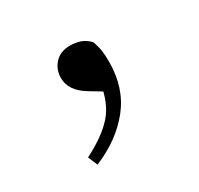

<svg xmlns="http://www.w3.org/2000/svg" viewBox="-76 -195 478 461"><g transform="rotate(-30 163.5 35.5)"><path d="M76.4 175.6 65.4 149.2Q118.8 122.2 146 91.6Q173.2 61.1 181.4 5.5L192.8 40.3L144.5 11.2Q124.2 -1.1 114.2 -15.9Q104.3 -30.8 104.3 -48.1Q104.3 -71.9 119.7 -88.5Q135.2 -105.1 161.5 -105.1Q176.6 -105.1 189.9 -100.7Q203.1 -96.3 214.6 -84.2Q220.2 -69.3 222.2 -56.1Q224.1 -42.8 224.1 -24.4Q224.1 47.7 184.1 97.8Q144 147.8 76.4 175.6Z"/></g></svg>

Font: Noto Serif HK ExtraLight
Style: Regular
Weight: 200
Designer: Ryoko NISHIZUKA 西塚涼子 (kana & ideographs); Frank Grießhammer (Latin, Greek & Cyrillic); Wenlong ZHANG 张文龙 (bopomofo); San
Foundry: Adobe
Version: Version 2.002-H1;hotconv 1.1.0;makeotfexe 2.6.0